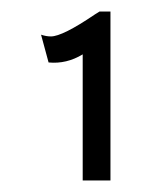

<svg xmlns="http://www.w3.org/2000/svg" viewBox="-20 -706 260 332"><path d="M171 -394H123V-612Q95 -595 64 -598L51 -646Q60 -643 68 -643Q88 -643 144 -681Q149 -684 152 -686H171Z"/></svg>

Font: Bellota
Style: Regular
Weight: 400
Designer: Kemie Guaida
Foundry: Kemie Guaida
Version: Version 1.000;PS 002.000;hotconv 1.0.70;makeotf.lib2.5.58329